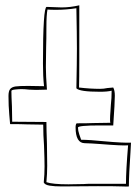

<svg xmlns="http://www.w3.org/2000/svg" viewBox="-20 -700 526 724"><path d="M156 -674 212 -672Q245 -672 279 -680V-472Q279 -404 278 -370Q320 -365 357 -365Q371 -365 385 -368Q401 -370 407 -370Q413 -359 413 -339Q413 -313 407 -227H356Q274 -227 274 -219Q274 -208 279 -193Q284 -178 286 -173Q316 -173 376 -167Q442 -161 474 -162L472 -126Q466 -40 466 3Q465 4 440 3Q415 2 349 2L213 3Q185 3 167 0Q149 -3 145 -12Q148 -42 148 -73Q148 -99 146 -151Q143 -190 143 -230L81 -231Q60 -232 19 -232L18 -233Q18 -235 15 -267.5Q12 -300 12 -338Q12 -357 18.5 -364.5Q25 -372 38.5 -374Q52 -376 86 -376L146 -375Q142 -412 142 -460Q142 -674 156 -674ZM90 -362Q72 -364 61 -364Q52 -364 37.5 -362.5Q23 -361 23 -357Q23 -337 25 -299L26 -241L155 -240Q155 -214 157 -158L158 -75Q158 -45 155 -13Q178 -5 238 -5L296 -6Q308 -7 326 -7H455Q455 -56 463 -152Q442 -150 356 -157Q340 -158 325.5 -159Q311 -160 300 -160Q265 -160 265 -220Q265 -231 269 -235Q311 -235 332 -236L396 -237Q395 -240 395 -249Q395 -264 396.5 -280Q398 -296 398 -304Q401 -330 401 -358Q385 -354 357 -354Q280 -354 268 -367Q270 -467 270 -517Q270 -567 268 -669Q230 -663 192 -663Q170 -663 159 -664Q155 -643 155 -599Q155 -549 154 -524L153 -447Q153 -416 157 -362L116 -361Z"/></svg>

Font: Londrina Outline
Style: Regular
Weight: 400
Designer: Marcelo Magalhaes
Foundry: Marcelo Magalhães
Version: Version 1.002